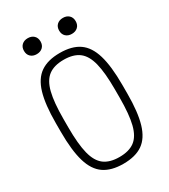

<svg xmlns="http://www.w3.org/2000/svg" viewBox="-220 -1012 990 1126"><g transform="rotate(-30 275.0 -449.5)"><path d="M275 10Q194 10 144.5 -24Q95 -58 72.5 -134Q50 -210 50 -335V-395Q50 -521 72.5 -596.5Q95 -672 144.5 -706Q194 -740 275 -740Q357 -740 406 -706Q455 -672 477.5 -596.5Q500 -521 500 -395V-335Q500 -210 477.5 -134Q455 -58 406 -24Q357 10 275 10ZM275 -36Q340 -36 378 -64.5Q416 -93 432.5 -158.5Q449 -224 449 -337V-393Q449 -506 432.5 -571.5Q416 -637 378 -665.5Q340 -694 275 -694Q210 -694 172 -665.5Q134 -637 117.5 -571.5Q101 -506 101 -393V-337Q101 -224 117.5 -158.5Q134 -93 172 -64.5Q210 -36 275 -36ZM156 -801Q131 -801 115.5 -815.5Q100 -830 100 -855Q100 -880 115.5 -894.5Q131 -909 156 -909Q181 -909 196.5 -894.5Q212 -880 212 -855Q212 -830 196.5 -815.5Q181 -801 156 -801ZM394 -801Q369 -801 353.5 -815.5Q338 -830 338 -855Q338 -880 353.5 -894.5Q369 -909 394 -909Q419 -909 434.5 -894.5Q450 -880 450 -855Q450 -830 434.5 -815.5Q419 -801 394 -801Z"/></g></svg>

Font: M PLUS Code Latin SemiExpanded Light
Style: Regular
Weight: 300
Width: 6
Designer: Coji Morishita
Foundry: UNDERFOREST DESIGN
Version: Version 1.002; ttfautohint (v1.8.3)